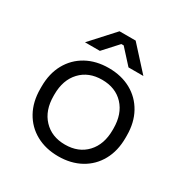

<svg xmlns="http://www.w3.org/2000/svg" viewBox="-162 -826 942 974"><g transform="rotate(30 309.0 -338.5)"><path d="M59.5 -237.8V-250.8Q59.5 -327 90.9 -383.6Q122.2 -440.2 178.6 -471.4Q235 -502.5 309 -502.5Q383 -502.5 439.4 -471.4Q495.8 -440.2 527.1 -383.6Q558.5 -327 558.5 -250.8V-237.8Q558.5 -161.5 527.1 -104.9Q495.8 -48.2 439.4 -17.1Q383 14 309 14Q235 14 178.6 -17.1Q122.2 -48.2 90.9 -104.9Q59.5 -161.5 59.5 -237.8ZM482 -240V-248.5Q482 -333.5 435.1 -383.8Q388.2 -434 309 -434Q230.8 -434 183.4 -383.8Q136 -333.5 136 -248.5V-240Q136 -155 183.4 -104.8Q230.8 -54.5 309 -54.5Q388 -54.5 435 -104.8Q482 -155 482 -240ZM138 -555 261.8 -691H356.2L480 -555H392.8L315.8 -639.5H302.2L225.2 -555Z"/></g></svg>

Font: Space 7353
Style: Regular
Weight: 400
Designer: Christine Claussen + Ruben Lyon  (Space 7353)
Version: Version 1.000;FEAKit 1.0